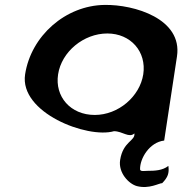

<svg xmlns="http://www.w3.org/2000/svg" viewBox="-20 -576 760 780"><path d="M82 -274C58 -118 335 -12 443 -43C478 -43 504 -14 526 -34C530 -3 480 -2 468 74C460 126 503 171 536 180C586 193 626 168 639 168C662 144 668 128 664 98C640 117 608 118 580 118C567 118 550 122 549 112C548 68 587 2 647 -5L699 -347C722 -500 525 -558 405 -556C246 -554 106 -430 82 -274ZM216 -274C230 -366 320 -440 416 -440C511 -440 576 -366 562 -274C548 -184 461 -109 365 -109C266 -109 202 -184 216 -274Z"/></svg>

Font: Ampere
Style: Ita
Weight: 400
Version: Version 1